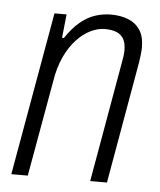

<svg xmlns="http://www.w3.org/2000/svg" viewBox="-44 -577 514 616"><g transform="rotate(5 212.5 -269.0)"><path d="M15 0 108 -526H147L139 -450H145Q167 -483 190.5 -502.5Q214 -522 239 -530Q264 -538 289 -538Q321 -538 345.5 -528Q370 -518 383.5 -497Q397 -476 397 -441Q397 -431 395.5 -419Q394 -407 392 -393L323 0H269L337 -387Q339 -398 340.5 -408Q342 -418 342 -427Q342 -450 334.5 -463.5Q327 -477 312 -483.5Q297 -490 274 -490Q251 -490 227.5 -478.5Q204 -467 183 -444.5Q162 -422 146 -388Q130 -354 123 -309L68 0Z"/></g></svg>

Font: Archivo Condensed ExtraLight
Style: Italic
Weight: 250
Width: 3
Italic angle: -10°
Designer: Hector Gatti
Foundry: Omnibus-Type
Version: Version 2.001